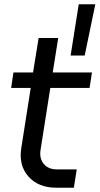

<svg xmlns="http://www.w3.org/2000/svg" viewBox="-20 -874 467 900"><path d="M377 -613.8H311L349.1 -854H426.8ZM326.2 5.9H244.1Q159.2 5.9 112.8 -47.1Q66.4 -100.1 80.1 -182.1L124 -461.9H32.2L43 -534.2H134.8L161.1 -695.8H252.9L227.1 -534.2H411.1L399.9 -461.9H215.8L169.9 -169.9Q164.1 -130.9 185.3 -105.5Q206.5 -80.1 246.1 -80.1H339.8Z"/></svg>

Font: Sora Italic
Style: Regular
Weight: 400
Designer: Jonathan Barnbrook, Julián Moncada
Foundry: Barnbrook Fonts
Version: Version 2.000